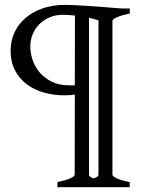

<svg xmlns="http://www.w3.org/2000/svg" viewBox="-20 -650 594 792"><path d="M386.2 -565.9Q376.5 -569.3 366.7 -571.8Q356.9 -574.2 347.2 -576.7V70.8Q347.2 76.2 354.2 80.3Q361.3 84.5 366.2 85.9Q372.1 84.5 379.2 80.3Q386.2 76.2 386.2 70.8ZM288.6 -297.9 289.1 -585.9Q258.8 -588.9 238.8 -588.9Q209.5 -588.9 185.1 -578.6Q160.6 -568.4 142.8 -550.8Q125 -533.2 115 -509.3Q105 -485.4 105 -458Q105 -431.6 114.3 -403.3Q123.5 -375 143.3 -351.6Q163.1 -328.1 193.6 -313Q224.1 -297.9 267.1 -297.9ZM216.8 122.1V101.1Q250.5 94.2 269.3 85.9Q288.1 77.6 288.1 70.8L288.6 -259.8Q279.8 -258.3 269.5 -257.6Q259.3 -256.8 246.1 -256.8Q200.7 -256.8 160.4 -268.3Q120.1 -279.8 89.6 -303Q59.1 -326.2 41.5 -360.6Q23.9 -395 23.9 -440.9Q23.9 -482.4 40.3 -517.1Q56.6 -551.8 86.4 -576.9Q116.2 -602.1 157.5 -616Q198.7 -629.9 248 -629.9Q262.2 -629.9 284.9 -628.9Q307.6 -627.9 333.5 -626.2Q359.4 -624.5 385.5 -622.6Q411.6 -620.6 432.6 -618.9Q453.6 -617.2 466.8 -616.2Q480 -615.2 480 -615.2H515.1V-594.2Q481.9 -587.4 462.9 -579.1Q443.8 -570.8 443.8 -564V70.8Q443.8 77.1 461.7 85.7Q479.5 94.2 515.1 101.1V122.1Z"/></svg>

Font: GentiumAlt
Style: Regular
Weight: 400
Designer: J. Victor Gaultney
Version: Version 1.02; 2005; OFL release